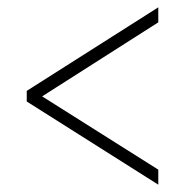

<svg xmlns="http://www.w3.org/2000/svg" viewBox="-20 -620 505 524"><path d="M412 -116V-157L95 -357L412 -559V-600L53 -372V-343Z"/></svg>

Font: Noto Serif Devanagari Condensed ExtraLight
Style: Regular
Weight: 200
Width: 3
Designer: Universal Thirst, Indian Type Foundry and the Monotype Design Team
Foundry: Monotype Imaging Inc.
Version: Version 2.004